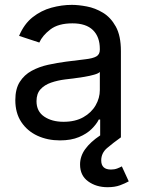

<svg xmlns="http://www.w3.org/2000/svg" viewBox="-20 -573 602 801"><path d="M230 12.7Q178.2 12.7 136 -6.8Q93.8 -26.4 68.8 -64Q43.9 -101.6 43.9 -155.3Q43.9 -202.1 62.5 -231.4Q81.1 -260.7 112.1 -277.6Q143.1 -294.4 180.7 -302.7Q218.3 -311 256.3 -315.9Q305.2 -322.3 335.9 -325.7Q366.7 -329.1 381.6 -337.4Q396.5 -345.7 396.5 -365.7V-368.7Q396.5 -419.4 367.7 -447.5Q338.9 -475.6 282.2 -475.6Q223.1 -475.6 189.9 -450Q156.7 -424.3 144 -395.5L59.6 -423.3Q80.6 -473.1 116.2 -501.2Q151.9 -529.3 194.8 -541Q237.8 -552.7 279.8 -552.7Q307.1 -552.7 342 -546.1Q377 -539.6 409.4 -520Q441.9 -500.5 463.1 -462.2Q484.4 -423.8 484.4 -359.9V0H397.9V-74.2H392.1Q382.8 -55.2 362.3 -34.9Q341.8 -14.6 309.1 -1Q276.4 12.7 230 12.7ZM245.1 -64.9Q293.9 -64.9 327.6 -84Q361.3 -103 378.9 -133.5Q396.5 -164.1 396.5 -197.3V-272.9Q391.1 -266.6 373 -261.5Q355 -256.3 331.8 -252.4Q308.6 -248.5 286.9 -245.8Q265.1 -243.2 252.4 -241.7Q220.7 -237.8 193.1 -228.3Q165.5 -218.8 148.9 -200.4Q132.3 -182.1 132.3 -150.9Q132.3 -108.4 164.3 -86.7Q196.3 -64.9 245.1 -64.9ZM428.7 208Q381.3 208 347.7 183.6Q314 159.2 314 113.3Q314 78.6 335.7 48.8Q357.4 19 397.5 -7.8L484.4 0Q451.7 23.4 427 44.4Q402.3 65.4 402.3 96.2Q402.3 134.3 442.9 134.3Q457.5 134.3 469 129.9Q480.5 125.5 488.3 121.1L517.1 183.6Q502.4 191.9 480.7 200Q459 208 428.7 208Z"/></svg>

Font: Inter
Style: Regular
Weight: 400
Designer: Rasmus Andersson
Foundry: rsms
Version: Version 4.001;git-9221beed3